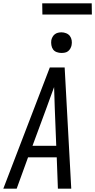

<svg xmlns="http://www.w3.org/2000/svg" viewBox="-32 -1144 577 1164"><path d="M-12 0 270 -735H360L400 0H319L312 -190H138L69 0ZM309 -260 300 -490Q299 -522 298 -553.5Q297 -585 296 -616Q285 -585 273 -553.5Q261 -522 250 -490L165 -260ZM340 -823Q326 -823 312 -828Q298 -833 290 -844Q282 -855 279.5 -870Q277 -885 279 -900Q281 -910 286.5 -920Q292 -930 300.5 -936.5Q309 -943 319.5 -945.5Q330 -948 341 -948Q355 -948 369 -942.5Q383 -937 391.5 -926Q400 -915 402.5 -900Q405 -885 402 -870Q400 -860 394.5 -850Q389 -840 380.5 -833.5Q372 -827 361.5 -825Q351 -823 340 -823ZM525 -1056H225L224 -1124H524Z"/></svg>

Font: Iosevka Custom
Style: Italic
Weight: 400
Italic angle: -9°
Monospace: yes
Designer: Belleve Invis
Foundry: Belleve Invis
Version: Version 30.3.3; ttfautohint (v1.8.3)